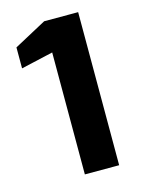

<svg xmlns="http://www.w3.org/2000/svg" viewBox="-82 -911 435 584"><g transform="rotate(-15 135.0 -619.0)"><path d="M221 -860V-378H113V-762L12 -739V-805L114 -860Z"/></g></svg>

Font: Mina
Style: Bold
Weight: 700
Version: Version 1.000